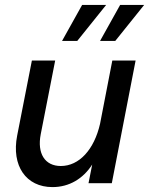

<svg xmlns="http://www.w3.org/2000/svg" viewBox="-20 -747 608 783"><path d="M194 16C262 16 319 -18 356 -76L341 0H436L533 -500H438L388 -242C364 -137 303 -70 228 -70C163 -70 131 -121 146 -199L205 -500H110L50 -194C26 -71 86 16 194 16ZM233 -580H295L413 -727H315ZM388 -580H450L568 -727H470Z"/></svg>

Font: Uncut Sans Medium Italic
Style: Regular
Weight: 500
Italic angle: -11°
Designer: Kasper Nordkvist
Foundry: UNCUT.wtf
Version: Version 1.304;Glyphs 3.2 (3246)